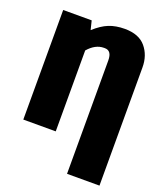

<svg xmlns="http://www.w3.org/2000/svg" viewBox="-165 -824 974 1146"><g transform="rotate(20 321.5 -250.5)"><path d="M605 215H399V-505Q399 -567 355 -567H349Q295 -567 249 -514V0H43V-696H224L238 -639Q284 -681 327.5 -698.5Q371 -716 428 -716Q518 -716 561.5 -664Q605 -612 605 -536Z"/></g></svg>

Font: Trujillo Black
Style: Regular
Weight: 900
Designer: Fira Sans original fonts by bBox Type GmbH, Carrois Corporate GbR, & Edenspiekermann AG / Changes by Cristiano Sobral
Foundry: Fira Sans original fonts by bBox Type GmbH, Carrois Corporate GbR, & Edenspiekermann AG / Changes by Cristiano Sobral
Version: Version 4.301;July 28, 2020;FontCreator 13.0.0.2655 64-bit